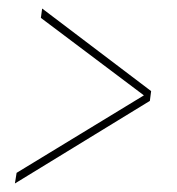

<svg xmlns="http://www.w3.org/2000/svg" viewBox="-20 -514 415 451"><path d="M332 -277 15 -83 19 -108 318 -290 76 -472 79 -494 335 -300Z"/></svg>

Font: Georama SemiCondensed Thin
Style: Italic
Weight: 100
Width: 4
Italic angle: -9°
Designer: Jean-Baptiste Levee
Foundry: Production Type
Version: Version 1.000